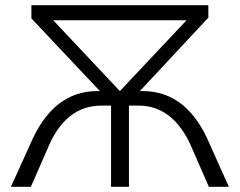

<svg xmlns="http://www.w3.org/2000/svg" viewBox="-20 -720 924 740"><path d="M862 0H785L722 -144Q687 -229 634.5 -271Q582 -313 515 -313H477V0H408V-313H371Q230 -313 162 -144L99 0H22L96 -163Q183 -369 355 -369H365L101 -649V-700H783V-652L519 -369H530Q703 -369 789 -163ZM442 -369 699 -642H185Z"/></svg>

Font: Montserrat-Regular
Style: Regular
Weight: 400
Version: Version 7.200